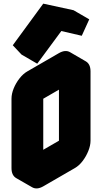

<svg xmlns="http://www.w3.org/2000/svg" viewBox="-20 -981 560 1052"><path d="M217 -540 390 -640Q424 -660 450 -645Q476 -630 476 -590V-210Q476 -184 464 -154Q452 -124 432.5 -98.5Q413 -73 390 -60L217 40Q182 60 156 45Q130 30 130 -10V-390Q130 -417 142 -446.5Q154 -476 174 -501.5Q194 -527 217 -540ZM217 -60 390 -160V-540L217 -440ZM316 -811 184 -632 137 -683 303 -911 469 -875 428 -785ZM390 -540V-160L303 -210V-590ZM390 -160 217 -60 130 -110 303 -210ZM469 -875 303 -911 217 -961 383 -925ZM450 -645Q424 -660 390 -640L217 -540Q194 -527 174 -501.5Q154 -476 142 -446.5Q130 -417 130 -390V-10Q130 30 156 45L69 -5Q43 -20 43 -60V-440Q43 -467 55 -496.5Q67 -526 87 -551.5Q107 -577 130 -590L303 -690Q338 -710 364 -695ZM303 -911 137 -683 50 -733 217 -961ZM137 -683 184 -632 98 -682 50 -733Z"/></svg>

Font: Nabla Normal
Style: Regular
Weight: 400
Designer: Arthur Reinders Folmer
Version: Version 1.000